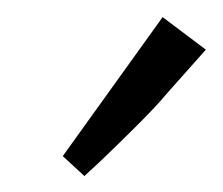

<svg xmlns="http://www.w3.org/2000/svg" viewBox="-20 -686 267 230"><path d="M55.2 -499 174.8 -665.5 226.6 -626.5 179.2 -573.2Q168.9 -560.5 144.5 -536.1Q120.1 -511.7 100.6 -493.2L81.1 -475.1Z"/></svg>

Font: Anaheim
Style: Regular
Weight: 400
Designer: vernon adams
Foundry: vernon adams
Version: Version 1.002; ttfautohint (v0.93.5-3d13) -l 8 -r 50 -G 200 